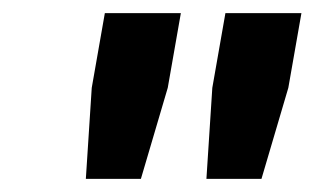

<svg xmlns="http://www.w3.org/2000/svg" viewBox="-20 -720 480 293"><path d="M120 -586 140 -700H256L236 -586L195 -447H111ZM304 -586 324 -700H440L420 -586L379 -447H295Z"/></svg>

Font: Chakra Petch SemiBold
Style: Italic
Weight: 600
Italic angle: -10°
Designer: Katatrad Aksorn Co.,Ltd.
Foundry: Cadson Demak Co.,Ltd.
Version: Version 1.000; ttfautohint (v1.6)